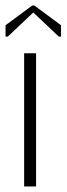

<svg xmlns="http://www.w3.org/2000/svg" viewBox="-32 -672 240 692"><path d="M92 -652 188 -581V-540H180L88 -627L-4 -540H-12V-581L84 -652ZM55 0V-480H98V0Z"/></svg>

Font: Glametrix
Style: Light
Weight: 300
Designer: gluk
Foundry: gluk
Version: Version 0.40